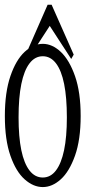

<svg xmlns="http://www.w3.org/2000/svg" viewBox="-25 -779 365 794"><path d="M251.5 -293.5Q251.5 -458 206.5 -517.1Q184.1 -546.4 151.9 -546.4Q119.6 -546.4 97.2 -517.1Q74.7 -487.8 63.2 -431.6Q51.8 -375.5 51.8 -293.5Q51.8 -132.3 97.2 -73.7Q119.6 -44.9 151.9 -44.9Q184.1 -44.9 206.3 -74Q228.5 -103 240 -158Q251.5 -212.9 251.5 -293.5ZM151.9 -5.4Q112.8 -5.4 76.9 -37.4Q41 -69.3 18.1 -135Q-4.9 -200.7 -4.9 -299.1Q-4.9 -397.5 18.1 -464.4Q41 -531.2 76.9 -564.5Q112.8 -597.7 151.9 -597.7Q190.9 -597.7 226.3 -564.5Q261.7 -531.2 285.2 -464.4Q308.6 -397.5 308.6 -299.3Q308.6 -201.2 285.2 -135.3Q261.7 -69.3 226.3 -37.4Q190.9 -5.4 151.9 -5.4ZM180.7 -671.9 91.8 -535.2 81.5 -553.2 171.9 -759.3H188.5L279.8 -553.2L269.5 -535.2Z"/></svg>

Font: Scarab Serif
Style: Condensed-Light
Weight: 300
Designer: John Roberts
Foundry: Scarab
Version: 1.0